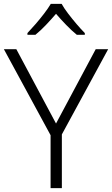

<svg xmlns="http://www.w3.org/2000/svg" viewBox="-20 -967 576 987"><path d="M268 -332 472 -714H536L298 -276V0H240V-272L0 -714H64ZM297 -947Q309 -925 330 -897.5Q351 -870 374 -843Q397 -816 416 -797V-788H375Q348 -810 320 -839Q292 -868 268 -896Q244 -868 216.5 -839Q189 -810 162 -788H121V-797Q140 -817 163 -843.5Q186 -870 207 -897.5Q228 -925 241 -947Z"/></svg>

Font: Noto Sans Tamil Light
Style: Regular
Weight: 300
Designer: Jelle Bosma - Monotype Design Team
Foundry: Monotype Imaging Inc.
Version: Version 2.004; ttfautohint (v1.8.4.7-5d5b)